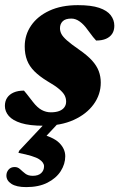

<svg xmlns="http://www.w3.org/2000/svg" viewBox="-28 -486 476 765"><path d="M76.5 259.5Q37.5 259.5 17.5 246.5Q-2.5 233.5 -2.5 213.5Q-2.5 200 6.2 189.8Q15 179.5 30.5 179.5Q43 179.5 52.2 188.2Q61.5 197 72.8 205.8Q84 214.5 102.5 214.5Q124.5 214.5 136 203.8Q147.5 193 147.5 176.5Q147.5 161.5 128 148.5Q108.5 135.5 45.5 123L48 115L179 -24.5H231.5L106.5 109.5L121.5 44.5Q183.5 59 207.8 83Q232 107 232 136.5Q232 167.5 214 195.8Q196 224 161.2 241.8Q126.5 259.5 76.5 259.5ZM67.5 -125Q71.5 -120 79 -111Q86.5 -102 103.5 -79.5Q121 -57 138.2 -47.8Q155.5 -38.5 174.5 -38.5Q194 -38.5 207.5 -43.5Q221 -48.5 228.2 -58.2Q235.5 -68 235.5 -81Q235.5 -94 229.8 -105.5Q224 -117 208 -130.8Q192 -144.5 160 -163Q129 -182 109 -202Q89 -222 79.8 -246Q70.5 -270 70.5 -301Q70.5 -347 96 -384.2Q121.5 -421.5 169 -443.5Q216.5 -465.5 282.5 -465.5Q335.5 -465.5 367.2 -454.8Q399 -444 413.2 -425.2Q427.5 -406.5 427.5 -383.5Q427.5 -364.5 419 -351.5Q410.5 -338.5 394.5 -331.5Q378.5 -324.5 355 -324.5Q350.5 -329 342.8 -338.5Q335 -348 320.5 -368Q306.5 -388 290 -400Q273.5 -412 256.5 -412Q232.5 -412 221.8 -401.2Q211 -390.5 211 -373.5Q211 -362 216.5 -351Q222 -340 238.5 -325.2Q255 -310.5 287.5 -288Q320 -265.5 338.8 -244.8Q357.5 -224 365.5 -202.5Q373.5 -181 373.5 -157Q373.5 -109.5 345.2 -70.5Q317 -31.5 265.8 -8.2Q214.5 15 145.5 15Q90 15 56.2 4.5Q22.5 -6 7 -24Q-8.5 -42 -8.5 -64Q-8.5 -83 0.5 -96.5Q9.5 -110 26.5 -117.5Q43.5 -125 67.5 -125Z"/></svg>

Font: Newsreader 16pt 16pt ExtraBold
Style: Italic
Weight: 800
Italic angle: -17°
Version: Version 1.003